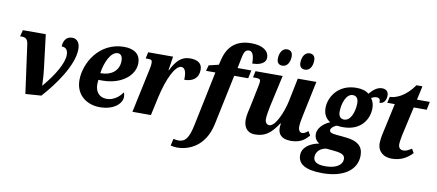

<svg xmlns="http://www.w3.org/2000/svg" viewBox="-83 -1105 3819 1677"><g transform="rotate(10 1826.0 -266.0)"><path d="M161 9 301 -1C402 -112 549 -309 549 -457C549 -518 518 -546 480 -546C430 -546 403 -509 401 -455C428 -455 458 -444 458 -390C458 -316 392 -203 295 -89H293C291 -136 290 -174 282 -241L246 -536H43L28 -479H44C76 -479 96 -467 102 -422Z M819 10C947 10 1014 -57 1014 -115C1014 -131 1011 -145 1005 -154C978 -111 926 -72 867 -72C802 -72 765 -116 765 -183C765 -203 767 -216 768 -223H806C960 -223 1086 -309 1086 -428C1086 -503 1033 -546 941 -546C720 -546 605 -344 605 -193C605 -60 706 10 819 10ZM774 -284C788 -383 834 -482 895 -482C926 -482 938 -455 938 -421C938 -331 867 -284 782 -284Z M1109 0H1273L1307 -156C1346 -335 1409 -460 1462 -460C1497 -460 1509 -417 1506 -354C1582 -354 1632 -390 1632 -465C1632 -516 1599 -547 1524 -547C1447 -547 1402 -497 1360 -413H1356L1375 -536H1154L1142 -479H1168C1192 -479 1200 -471 1200 -451C1200 -428 1196 -408 1192 -390Z M1546 240C1641 240 1792 192 1837 -21L1930 -464H2054L2069 -536H1947L1961 -606C1974 -681 1986 -704 2021 -704C2056 -704 2067 -652 2066 -597C2141 -597 2186 -625 2186 -670C2186 -727 2133 -770 2030 -770C1897 -770 1822 -705 1792 -581L1781 -536L1694 -515L1680 -464H1763L1664 13C1638 143 1606 177 1546 177C1533 177 1515 174 1503 170L1489 232C1502 236 1528 240 1546 240Z M2529 -624C2564 -624 2595 -655 2595 -718C2595 -755 2575 -772 2545 -772C2503 -772 2479 -728 2479 -677C2479 -640 2499 -624 2529 -624ZM2329 -624C2363 -624 2395 -655 2395 -718C2395 -755 2375 -772 2345 -772C2303 -772 2279 -728 2279 -677C2279 -640 2299 -624 2329 -624ZM2515 10C2604 10 2644 -31 2674 -65L2652 -101C2631 -84 2618 -75 2599 -75C2578 -75 2566 -98 2566 -120C2566 -149 2571 -180 2579 -217L2646 -536H2481L2439 -329C2417 -226 2359 -92 2306 -92C2283 -92 2268 -111 2268 -140C2268 -166 2276 -216 2284 -252L2347 -536H2106L2094 -479H2119C2149 -479 2160 -474 2160 -454C2160 -435 2152 -407 2147 -378L2116 -227C2108 -192 2095 -142 2095 -103C2095 -46 2121 9 2197 9C2285 9 2337 -30 2399 -124H2404C2401 -105 2400 -95 2400 -86C2400 -39 2422 10 2515 10Z M2836 240C3021 240 3138 160 3138 30C3138 -50 3090 -91 2991 -102L2892 -112C2862 -115 2837 -120 2837 -143C2837 -160 2865 -186 2892 -191C2907 -188 2922 -187 2943 -187C3104 -187 3168 -298 3168 -394C3168 -431 3157 -459 3141 -481C3156 -488 3168 -495 3187 -495C3214 -495 3222 -482 3220 -452C3266 -452 3279 -495 3279 -528C3279 -557 3261 -581 3222 -581C3178 -581 3144 -551 3111 -513C3086 -536 3044 -546 3001 -546C2838 -546 2764 -422 2764 -327C2764 -270 2789 -232 2826 -210C2764 -185 2720 -136 2720 -88C2720 -48 2740 -25 2764 -10C2689 3 2617 46 2617 118C2617 194 2680 240 2836 240ZM2940 -254C2912 -254 2891 -273 2891 -315C2891 -384 2920 -478 2980 -478C3011 -478 3030 -457 3030 -415C3030 -346 3003 -254 2940 -254ZM2850 176C2764 176 2743 146 2743 112C2743 65 2782 28 2835 23L2898 29C2972 36 3000 50 3000 87C3000 134 2952 176 2850 176Z M3408 10C3495 10 3548 -27 3591 -71L3570 -107C3543 -90 3523 -78 3497 -78C3470 -78 3453 -95 3453 -126C3453 -142 3456 -165 3464 -205L3522 -464H3637L3652 -536H3538L3565 -659H3512C3438 -552 3350 -518 3300 -519L3287 -464H3354L3296 -198C3287 -160 3283 -123 3283 -106C3283 -30 3339 10 3408 10Z"/></g></svg>

Font: Noto Serif SemiCondensed Extra
Style: Italic
Weight: 800
Width: 4
Italic angle: -12°
Designer: Monotype Design Team
Foundry: Monotype Imaging Inc.
Version: Version 1.901